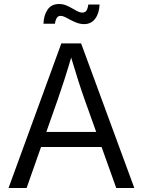

<svg xmlns="http://www.w3.org/2000/svg" viewBox="-20 -946 718 966"><path d="M22.9 0 288.6 -727.5H388.2L655.8 0H564.9L406.2 -443.8Q391.6 -484.4 373.3 -541.7Q355 -599.1 328.6 -687H347.2Q321.3 -598.6 302.5 -540.5Q283.7 -482.4 270 -443.8L113.8 0ZM154.3 -206.5V-282.2H523.9V-206.5ZM403.3 -824.7Q385.3 -824.7 368.2 -830.8Q351.1 -836.9 335.9 -845.2Q320.8 -853.5 307.9 -859.9Q294.9 -866.2 284.7 -866.2Q271 -866.2 264.4 -853.8Q257.8 -841.3 256.3 -826.7H198.7Q200.2 -869.6 219.5 -897.7Q238.8 -925.8 276.9 -925.8Q296.4 -925.8 312.5 -919.2Q328.6 -912.6 342.5 -904.3Q356.4 -896 369.4 -889.4Q382.3 -882.8 394.5 -882.8Q407.7 -882.8 414.6 -892.3Q421.4 -901.9 424.3 -923.3H481Q479 -878.4 458.7 -851.6Q438.5 -824.7 403.3 -824.7Z"/></svg>

Font: V-Inter
Style: Regular-375
Weight: 375
Designer: Rasmus Andersson
Foundry: rsms
Version: Version 4.000;git-4146feb